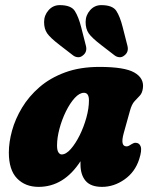

<svg xmlns="http://www.w3.org/2000/svg" viewBox="-20 -719 592 749"><path d="M462.5 -199Q448.5 -148 473.5 -148Q479 -148 483.2 -150.5Q487.5 -153 494 -157Q502 -162 508.5 -162Q524 -162 529 -147Q534 -132 523 -98Q507 -48 465.8 -19Q424.5 10 378 10Q334 10 314 -13.5Q294 -37 294 -78Q294 -84 294 -90Q229 10 130.5 10Q78.5 10 46.5 -23Q14.5 -56 14.5 -124Q14.5 -164 27 -209.5Q39.5 -255 66 -299Q92.5 -343 134 -379Q175.5 -415 233.8 -436.5Q292 -458 368 -458Q466 -458 504.2 -436Q542.5 -414 537.5 -375.5Q535 -356 525.5 -346Q516 -336 505 -324.2Q494 -312.5 487 -287ZM202.5 -151.5Q202.5 -132.5 208 -124.5Q213.5 -116.5 220.5 -116.5Q237.5 -116.5 256 -137.5Q274.5 -158.5 290.8 -191.2Q307 -224 317 -260.2Q327 -296.5 327 -327.5Q327 -357 307.5 -357Q290 -357 271.5 -336.8Q253 -316.5 237.2 -284.5Q221.5 -252.5 212 -217Q202.5 -181.5 202.5 -151.5ZM296.5 -613.5 315 -541Q321.5 -516.5 303 -502.5Q294 -495 283.8 -495.8Q273.5 -496.5 265 -503L212.5 -543.5Q176 -571.5 164 -589Q152 -606.5 152 -633Q152 -659.5 169.5 -679.2Q187 -699 213 -699Q257.5 -699 272 -676Q286.5 -653 296.5 -613.5ZM458.5 -613.5 477 -541Q483.5 -516.5 465 -502.5Q456 -495 445.8 -495.8Q435.5 -496.5 427 -503L374.5 -543.5Q338 -571.5 326 -589Q314 -606.5 314 -633Q314 -659.5 331.5 -679.2Q349 -699 375 -699Q419.5 -699 434 -676.2Q448.5 -653.5 458.5 -613.5Z"/></svg>

Font: Fraunces 144pt S100 Black
Style: Italic
Weight: 900
Italic angle: -16°
Version: Version 1.000; ttfautohint (v1.8.3)